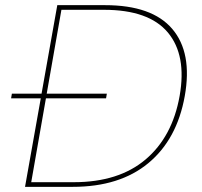

<svg xmlns="http://www.w3.org/2000/svg" viewBox="-20 -724 782 744"><path d="M387 -704Q569 -704 647.5 -612Q726 -520 696 -352Q666 -184 555 -92Q444 0 262 0H77L138 -343H23L26 -361H141L202 -704ZM101 -18H266Q440 -18 544 -106Q648 -194 676 -352Q704 -510 630.5 -598Q557 -686 383 -686H218L161 -361H394L391 -343H158Z"/></svg>

Font: Poppins Thin
Style: Italic
Weight: 250
Italic angle: -10°
Designer: Ninad Kale (Devanagari), Jonny Pinhorn (Latin)
Foundry: Indian Type Foundry
Version: Version 3.200;PS 1.000;hotconv 16.6.54;makeotf.lib2.5.65590